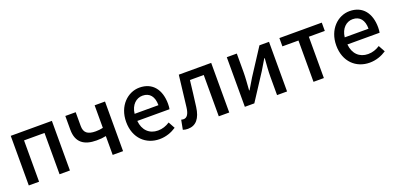

<svg xmlns="http://www.w3.org/2000/svg" viewBox="-0 -1275 4113 2000"><g transform="rotate(-20 2056.0 -275.5)"><path d="M87 0H201V-458H428V0H543V-550H87Z M1017 0H1132V-550H1017V-300C989 -294 966 -291 936 -291C846 -291 807 -323 807 -397V-550H692V-397C692 -255 776 -199 912 -199C960 -199 981 -202 1017 -209Z M1534 13C1606 13 1669 -11 1720 -45L1680 -118C1640 -92 1598 -77 1549 -77C1454 -77 1388 -140 1379 -245H1736C1739 -258 1741 -281 1741 -303C1741 -459 1663 -564 1517 -564C1388 -564 1266 -453 1266 -274C1266 -93 1385 13 1534 13ZM1378 -324C1389 -421 1450 -474 1519 -474C1599 -474 1642 -419 1642 -324Z M1848 13C1937 13 1989 -50 2005 -172C2018 -267 2029 -364 2040 -458H2193V0H2309V-550H1950C1936 -434 1923 -318 1909 -203C1900 -128 1875 -97 1839 -97C1829 -97 1821 -99 1813 -101L1793 4C1810 10 1826 13 1848 13Z M2482 0H2587L2775 -289C2795 -321 2825 -372 2845 -406H2850C2845 -335 2839 -262 2839 -205V0H2950V-550H2844L2657 -262C2638 -229 2606 -178 2587 -145H2582C2587 -215 2593 -288 2593 -345V-550H2482Z M3243 0H3358V-458H3535V-550H3065V-458H3243Z M3863 13C3935 13 3998 -11 4049 -45L4009 -118C3969 -92 3927 -77 3878 -77C3783 -77 3717 -140 3708 -245H4065C4068 -258 4070 -281 4070 -303C4070 -459 3992 -564 3846 -564C3717 -564 3595 -453 3595 -274C3595 -93 3714 13 3863 13ZM3707 -324C3718 -421 3779 -474 3848 -474C3928 -474 3971 -419 3971 -324Z"/></g></svg>

Font: Source Han Sans KR Medium
Style: Regular
Weight: 500
Designer: Ryoko NISHIZUKA (kana & ideographs); Paul D. Hunt (Latin, Greek & Cyrillic); Wenlong ZHANG (bopomofo); Sandoll Communica
Foundry: Adobe Systems Incorporated
Version: Version 1.001;PS 1.001;hotconv 1.0.78;makeotf.lib2.5.61930